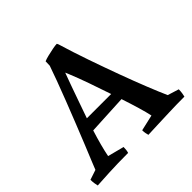

<svg xmlns="http://www.w3.org/2000/svg" viewBox="-167 -815 984 984"><g transform="rotate(-45 324.5 -323.0)"><path d="M7 8Q5 1 3 -12.5Q1 -26 1 -39L55 -57Q59 -68 73.5 -103Q88 -138 108.5 -188.5Q129 -239 152 -297Q175 -355 197.5 -412.5Q220 -470 238 -519Q256 -568 267 -600L268 -631Q279 -636 299.5 -641Q320 -646 340.5 -650Q361 -654 372 -654L376 -646Q400 -566 429.5 -481Q459 -396 488.5 -316Q518 -236 544 -171Q570 -106 588 -66L649 -47Q649 -33 647 -20Q645 -7 643 0Q584 0 530.5 2Q477 4 436 5.5Q395 7 374 8Q372 1 370 -9Q368 -19 368 -31L455 -51Q449 -80 436 -124Q423 -168 406 -219L190 -208Q177 -167 167 -129.5Q157 -92 151 -61L240 -38Q240 -15 235 0Q157 0 98.5 3Q40 6 7 8ZM211 -275H387Q367 -335 346 -394.5Q325 -454 306 -500L298 -519Q288 -493 274 -453.5Q260 -414 243.5 -367.5Q227 -321 211 -275Z"/></g></svg>

Font: Labrada Medium
Style: Regular
Weight: 500
Designer: Mercedes Jáuregui
Foundry: Omnibus-Type Team
Version: Version 1.000; ttfautohint (v1.8.4.7-5d5b)